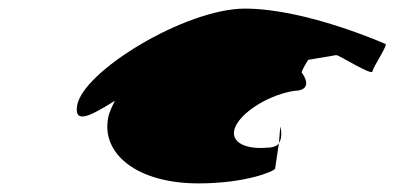

<svg xmlns="http://www.w3.org/2000/svg" viewBox="-20 -720 916 446"><path d="M159 -474C152 -428 197 -455 247 -486C240 -472 233 -458 231 -445C216 -362 299 -294 441 -294C551 -294 616 -322 619 -328L628 -388C625 -381 614 -377 600 -377C544 -372 509 -394 529 -430C548 -465 610 -501 664 -509C708 -510 687 -544 681 -551C680 -554 687 -567 696 -581L761 -592C768 -592 843 -544 845 -554C847 -565 883 -618 875 -618C875 -618 691 -700 549 -700C411 -700 171 -554 159 -474ZM631 -426 628 -388C638 -402 631 -426 631 -426Z"/></svg>

Font: Ampere
Style: SCUltExtIta
Weight: 400
Version: Version 1